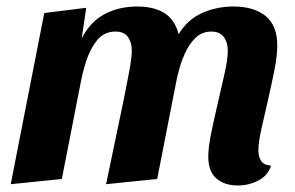

<svg xmlns="http://www.w3.org/2000/svg" viewBox="-20 -550 907 590"><path d="M711 20Q670 20 645 -1.5Q620 -23 620 -69Q620 -97 629 -141Q638 -185 649.5 -234Q661 -283 670.5 -326Q680 -369 680 -394Q680 -420 667.5 -436.5Q655 -453 630 -453Q603 -453 584.5 -437Q566 -421 553 -395.5Q540 -370 532 -342Q524 -314 520 -291L463 0L306 16L360 -243Q363 -260 369 -289Q375 -318 380 -347Q385 -376 385 -395Q385 -420 373 -436.5Q361 -453 335 -453Q300 -453 278.5 -426.5Q257 -400 245 -362.5Q233 -325 227 -291L170 0L13 16L116 -510L245 -526L231 -432Q258 -484 302 -507Q346 -530 402 -530Q453 -530 485 -510Q517 -490 529 -445Q556 -490 601 -510Q646 -530 697 -530Q761 -530 796.5 -500.5Q832 -471 832 -411Q832 -378 823 -333Q814 -288 803 -240.5Q792 -193 783 -152.5Q774 -112 774 -88Q774 -69 782 -56Q790 -43 813 -41Q803 -10 773.5 5Q744 20 711 20Z"/></svg>

Font: Sansita Swashed SemiBold
Style: Regular
Weight: 600
Designer: Pablo Cosgaya
Foundry: Omnibus-Type
Version: Version 1.003; ttfautohint (v1.8.3)